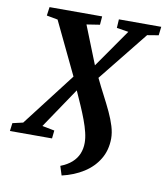

<svg xmlns="http://www.w3.org/2000/svg" viewBox="-131 -825 954 1107"><g transform="rotate(10 345.5 -271.0)"><path d="M305.5 201 288.5 147.5Q328.5 132 354 109.2Q379.5 86.5 391.8 57Q404 27.5 404 -7Q404 -35 396 -68Q388 -101 374.2 -138Q360.5 -175 343 -215Q325.5 -255 306.5 -297.5L147 -61L219 -47L214 0H-32.5L-26.5 -47L34.5 -61L274 -372.5L126.5 -680.5L61.5 -692.5L68.5 -743H376.5L372.5 -693.5L295.5 -681.5L384.5 -458L540.5 -681.5L471.5 -692.5L474.5 -743H722.5L716.5 -692.5L650.5 -681.5L417 -390.5Q441 -340.5 464.8 -295.2Q488.5 -250 507.8 -208.8Q527 -167.5 538.5 -130Q550 -92.5 550 -58Q549.5 10 518.2 62.2Q487 114.5 432 149.5Q377 184.5 305.5 201Z"/></g></svg>

Font: Merriweather 24pt ExtraBold
Style: Italic
Weight: 800
Italic angle: -7.8°
Version: Version 2.101